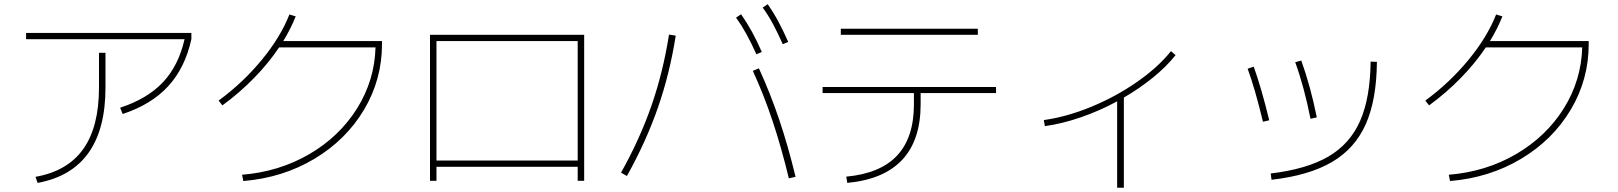

<svg xmlns="http://www.w3.org/2000/svg" viewBox="-20 -838 7540 895"><path d="M441.4 -429.7V-591.8H471.7V-429.7Q471.7 -236.3 392.3 -125.2Q313 -14.2 155.3 14.6L145.5 -13.7Q294.4 -40 367.9 -143.1Q441.4 -246.1 441.4 -429.7ZM101.6 -684.6H872.1V-655.3Q842.8 -522 764.2 -436.3Q685.5 -350.6 551.8 -306.6L540 -335.9Q667 -377.4 739.7 -454.8Q812.5 -532.2 840.3 -655.3H101.6Z M1730.5 -617.2H1281.2Q1231.4 -543 1163.8 -473.9Q1096.2 -404.8 1016.6 -346.7L999 -369.1Q1112.8 -452.6 1200.2 -558.8Q1287.6 -665 1329.1 -770.5L1358.4 -761.7Q1335 -703.1 1300.3 -646.5H1760.7V-632.8Q1760.7 -467.3 1676.8 -326.4Q1592.8 -185.5 1445.1 -97.4Q1297.4 -9.3 1114.3 5.9L1108.4 -23.4Q1281.7 -37.6 1422.1 -119.6Q1562.5 -201.7 1644.3 -332.3Q1726.1 -462.9 1730.5 -617.2Z M1984.4 -675.8H2703.1V4.9H2672.9V-60.5H2014.6V4.9H1984.4ZM2672.9 -89.8V-646.5H2014.6V-89.8Z M3489.3 -507.8 3517.6 -519.5Q3570.8 -403.3 3612.3 -280.3Q3653.8 -157.2 3688.5 -13.7L3657.2 -6.8Q3622.1 -151.9 3581.5 -273.4Q3541 -395 3489.3 -507.8ZM3098.6 -676.8 3129.9 -671.9Q3102.1 -495.1 3046.9 -336.4Q2991.7 -177.7 2902.3 -17.6L2875 -33.2Q2962.9 -190.4 3016.8 -345.7Q3070.8 -501 3098.6 -676.8ZM3411.1 -755.9 3434.6 -771.5Q3462.4 -731.4 3485.6 -689.2Q3508.8 -647 3531.2 -595.7L3505.9 -585Q3481.9 -638.2 3459.5 -679Q3437 -719.7 3411.1 -755.9ZM3535.2 -802.7 3558.6 -818.4Q3585.9 -779.3 3608.4 -737.3Q3630.9 -695.3 3654.3 -642.6L3628.9 -631.8Q3604.5 -687 3582.5 -727.5Q3560.5 -768.1 3535.2 -802.7Z M4240.2 -351.6V-404.3H3814.5V-432.6H4623V-404.3H4271.5V-351.6Q4271.5 -185.1 4185.8 -93.3Q4100.1 -1.5 3929.7 14.6L3924.8 -14.6Q4083.5 -29.3 4161.9 -113Q4240.2 -196.8 4240.2 -351.6ZM3899.4 -704.1H4538.1V-675.8H3899.4Z M5438.5 -599.6 5460 -581.1Q5417 -527.3 5355 -476.8Q5293 -426.3 5218.8 -383.3V37.1H5187.5V-365.7Q5105.5 -321.3 5018.6 -291.3Q4931.6 -261.2 4850.6 -250L4845.7 -278.3Q4951.7 -293 5065.9 -339.8Q5180.2 -386.7 5278.8 -455.1Q5377.4 -523.4 5438.5 -599.6Z M6369.1 -550.8 6398.4 -549.8Q6397 -372.6 6346.4 -259Q6295.9 -145.5 6189 -82.8Q6082 -20 5907.2 0L5903.3 -29.3Q6070.8 -49.3 6171.6 -107.9Q6272.5 -166.5 6319.8 -273.7Q6367.2 -380.9 6369.1 -550.8ZM5795.9 -517.6 5824.2 -527.3Q5859.9 -427.7 5896.5 -277.3L5867.2 -270.5Q5830.1 -424.8 5795.9 -517.6ZM6017.6 -547.9 6045.9 -555.7Q6089.4 -434.6 6118.2 -291L6088.9 -284.2Q6058.6 -436 6017.6 -547.9Z M7355.5 -617.2H6906.2Q6856.4 -543 6788.8 -473.9Q6721.2 -404.8 6641.6 -346.7L6624 -369.1Q6737.8 -452.6 6825.2 -558.8Q6912.6 -665 6954.1 -770.5L6983.4 -761.7Q6960 -703.1 6925.3 -646.5H7385.7V-632.8Q7385.7 -467.3 7301.8 -326.4Q7217.8 -185.5 7070.1 -97.4Q6922.4 -9.3 6739.3 5.9L6733.4 -23.4Q6906.7 -37.6 7047.1 -119.6Q7187.5 -201.7 7269.3 -332.3Q7351.1 -462.9 7355.5 -617.2Z"/></svg>

Font: Pretendard JP Thin
Style: Regular
Weight: 100
Designer: Base glyphs from Inter by Rasmus Andersson; Hangeul glyphs from Noto Sans CJK(Source Han Sans) by Jang Soo-young and Kan
Foundry: Kil Hyung-jin
Version: Version 1.309